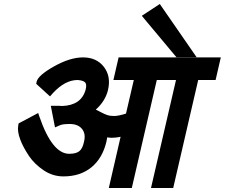

<svg xmlns="http://www.w3.org/2000/svg" viewBox="-20 -920 1124 960"><path d="M963 -634H862L689 -841L779 -900ZM408 -471Q415 -498 405.5 -508Q396 -518 368 -520Q306 -520 246 -456L230 -438L161 -501L163 -511Q170 -543 250 -588Q330 -633 395 -633Q463 -633 499.5 -585.5Q536 -538 520 -470Q507 -415 459 -372Q468 -368 484.5 -359Q501 -350 515.5 -345Q530 -340 550 -340Q572 -340 610 -352L649 -520H547L573 -633H1084L1058 -520H971L846 20H735L860 -520H764L639 20H524L583 -236Q560 -231 537 -231Q532 -231 516 -233Q516 -229 512 -211Q492 -128 436.5 -83Q381 -38 297 -38Q243 -38 197.5 -69Q152 -100 125 -140Q95 -185 81 -223Q66 -264 71 -291L73 -303L171 -355L177 -337Q241 -151 326 -151Q360 -151 376.5 -164Q393 -177 400 -211Q410 -251 390 -275.5Q370 -300 329 -300Q291 -300 278 -293L255 -283L234 -391H264Q285 -391 290 -390Q386 -393 408 -471Z"/></svg>

Font: Miedinger
Style: Bold-Italic
Weight: 700
Italic angle: -13°
Version: Version 001.000